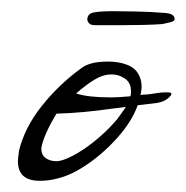

<svg xmlns="http://www.w3.org/2000/svg" viewBox="-20 -306 332 343"><path d="M51 17Q12 17 12 -18Q12 -20 12.5 -25Q13 -30 14 -37Q24 -78 54.5 -116.5Q85 -155 125 -184Q140 -196 173 -196Q192 -196 206.5 -190.5Q221 -185 227 -174Q233 -164 233 -151Q233 -149 232.5 -145Q232 -141 231 -136Q233 -137 237.5 -137Q242 -137 249 -138Q256 -139 262.5 -140Q269 -141 276 -141H280Q291 -141 282.5 -132.5Q274 -124 260 -122L226 -118Q216 -90 191.5 -62Q167 -34 137.5 -13.5Q108 7 82 13Q67 17 51 17ZM179 -132Q185 -132 193.5 -132.5Q202 -133 213 -134Q214 -136 214 -143Q214 -161 199 -168Q191 -173 179 -173Q164 -173 148.5 -163.5Q133 -154 116 -139Q137 -132 179 -132ZM81 -18Q91 -18 109.5 -27.5Q128 -37 148 -53Q168 -69 184 -87Q189 -92 194 -99.5Q199 -107 205 -115L181 -112Q125 -104 81 -103Q59 -67 54 -43Q53 -30 61 -24Q69 -18 81 -18ZM150 -261Q142 -261 139 -264.5Q136 -268 136 -271Q136 -282 148.5 -284Q161 -286 182 -286Q196 -286 222 -285.5Q248 -285 273 -283Q292 -282 292 -272Q292 -268 283.5 -266Q275 -264 270 -263Q257 -262 237 -261.5Q217 -261 197 -261Z"/></svg>

Font: Allison
Style: Regular
Weight: 400
Designer: Robert E. Leuschke
Foundry: Robert E. Leuschke
Version: Version 1.010; ttfautohint (v1.8.3)